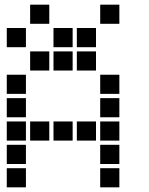

<svg xmlns="http://www.w3.org/2000/svg" viewBox="-20 -811 640 822"><path d="M110 -791Q109 -791 109 -791Q109 -791 109 -790V-710Q109 -709 109 -709Q109 -709 110 -709H190Q191 -709 191 -709Q191 -709 191 -710V-790Q191 -791 191 -791Q191 -791 190 -791ZM410 -791Q409 -791 409 -791Q409 -791 409 -790V-710Q409 -709 409 -709Q409 -709 410 -709H490Q491 -709 491 -709Q491 -709 491 -710V-790Q491 -791 491 -791Q491 -791 490 -791ZM10 -691Q9 -691 9 -691Q9 -691 9 -690V-610Q9 -609 9 -609Q9 -609 10 -609H90Q91 -609 91 -609Q91 -609 91 -610V-690Q91 -691 91 -691Q91 -691 90 -691ZM210 -691Q209 -691 209 -691Q209 -691 209 -690V-610Q209 -609 209 -609Q209 -609 210 -609H290Q291 -609 291 -609Q291 -609 291 -610V-690Q291 -691 291 -691Q291 -691 290 -691ZM310 -691Q309 -691 309 -691Q309 -691 309 -690V-610Q309 -609 309 -609Q309 -609 310 -609H390Q391 -609 391 -609Q391 -609 391 -610V-690Q391 -691 391 -691Q391 -691 390 -691ZM110 -591Q109 -591 109 -591Q109 -591 109 -590V-510Q109 -509 109 -509Q109 -509 110 -509H190Q191 -509 191 -509Q191 -509 191 -510V-590Q191 -591 191 -591Q191 -591 190 -591ZM210 -591Q209 -591 209 -591Q209 -591 209 -590V-510Q209 -509 209 -509Q209 -509 210 -509H290Q291 -509 291 -509Q291 -509 291 -510V-590Q291 -591 291 -591Q291 -591 290 -591ZM310 -591Q309 -591 309 -591Q309 -591 309 -590V-510Q309 -509 309 -509Q309 -509 310 -509H390Q391 -509 391 -509Q391 -509 391 -510V-590Q391 -591 391 -591Q391 -591 390 -591ZM10 -491Q9 -491 9 -491Q9 -491 9 -490V-410Q9 -409 9 -409Q9 -409 10 -409H90Q91 -409 91 -409Q91 -409 91 -410V-490Q91 -491 91 -491Q91 -491 90 -491ZM410 -491Q409 -491 409 -491Q409 -491 409 -490V-410Q409 -409 409 -409Q409 -409 410 -409H490Q491 -409 491 -409Q491 -409 491 -410V-490Q491 -491 491 -491Q491 -491 490 -491ZM10 -391Q9 -391 9 -391Q9 -391 9 -390V-310Q9 -309 9 -309Q9 -309 10 -309H90Q91 -309 91 -309Q91 -309 91 -310V-390Q91 -391 91 -391Q91 -391 90 -391ZM410 -391Q409 -391 409 -391Q409 -391 409 -390V-310Q409 -309 409 -309Q409 -309 410 -309H490Q491 -309 491 -309Q491 -309 491 -310V-390Q491 -391 491 -391Q491 -391 490 -391ZM10 -291Q9 -291 9 -291Q9 -291 9 -290V-210Q9 -209 9 -209Q9 -209 10 -209H90Q91 -209 91 -209Q91 -209 91 -210V-290Q91 -291 91 -291Q91 -291 90 -291ZM110 -291Q109 -291 109 -291Q109 -291 109 -290V-210Q109 -209 109 -209Q109 -209 110 -209H190Q191 -209 191 -209Q191 -209 191 -210V-290Q191 -291 191 -291Q191 -291 190 -291ZM210 -291Q209 -291 209 -291Q209 -291 209 -290V-210Q209 -209 209 -209Q209 -209 210 -209H290Q291 -209 291 -209Q291 -209 291 -210V-290Q291 -291 291 -291Q291 -291 290 -291ZM310 -291Q309 -291 309 -291Q309 -291 309 -290V-210Q309 -209 309 -209Q309 -209 310 -209H390Q391 -209 391 -209Q391 -209 391 -210V-290Q391 -291 391 -291Q391 -291 390 -291ZM410 -291Q409 -291 409 -291Q409 -291 409 -290V-210Q409 -209 409 -209Q409 -209 410 -209H490Q491 -209 491 -209Q491 -209 491 -210V-290Q491 -291 491 -291Q491 -291 490 -291ZM10 -191Q9 -191 9 -191Q9 -191 9 -190V-110Q9 -109 9 -109Q9 -109 10 -109H90Q91 -109 91 -109Q91 -109 91 -110V-190Q91 -191 91 -191Q91 -191 90 -191ZM410 -191Q409 -191 409 -191Q409 -191 409 -190V-110Q409 -109 409 -109Q409 -109 410 -109H490Q491 -109 491 -109Q491 -109 491 -110V-190Q491 -191 491 -191Q491 -191 490 -191ZM10 -91Q9 -91 9 -91Q9 -91 9 -90V-10Q9 -9 9 -9Q9 -9 10 -9H90Q91 -9 91 -9Q91 -9 91 -10V-90Q91 -91 91 -91Q91 -91 90 -91ZM410 -91Q409 -91 409 -91Q409 -91 409 -90V-10Q409 -9 409 -9Q409 -9 410 -9H490Q491 -9 491 -9Q491 -9 491 -10V-90Q491 -91 491 -91Q491 -91 490 -91Z"/></svg>

Font: Doto Black ExtraBold
Style: Regular
Weight: 800
Monospace: yes
Version: Version 1.000